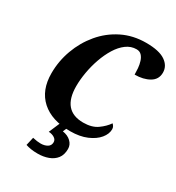

<svg xmlns="http://www.w3.org/2000/svg" viewBox="-223 -863 1135 1238"><g transform="rotate(30 344.0 -244.5)"><path d="M358 10Q220 10 143.5 -59Q67 -128 67 -254Q67 -344 98 -429Q129 -514 186 -582Q243 -650 322.5 -689.5Q402 -729 499 -729Q596 -729 642 -697.5Q688 -666 688 -616Q688 -565 644 -539.5Q600 -514 536 -514Q536 -535 534 -560.5Q532 -586 524.5 -609.5Q517 -633 503 -647.5Q489 -662 466 -662Q425 -662 390.5 -636.5Q356 -611 329.5 -568Q303 -525 284.5 -472.5Q266 -420 256.5 -365Q247 -310 247 -262Q247 -80 403 -80Q467 -80 507 -108.5Q547 -137 570 -171Q576 -166 581.5 -157Q587 -148 587 -136Q587 -101 559.5 -67.5Q532 -34 480.5 -12Q429 10 358 10ZM249 240Q219 240 198 236.5Q177 233 159 227L173 166Q206 174 233 174Q261 174 281.5 162Q302 150 302 125Q302 106 284 94.5Q266 83 241 82L280 -9H337L318 34Q357 40 380.5 62.5Q404 85 404 116Q404 160 383 187Q362 214 326.5 227Q291 240 249 240Z"/></g></svg>

Font: Noto Serif SemiCondensed ExtraBold
Style: Italic
Weight: 800
Width: 4
Italic angle: -12°
Designer: Monotype Design Team
Foundry: Monotype Imaging Inc.
Version: Version 2.014; ttfautohint (v1.8.4.7-5d5b)